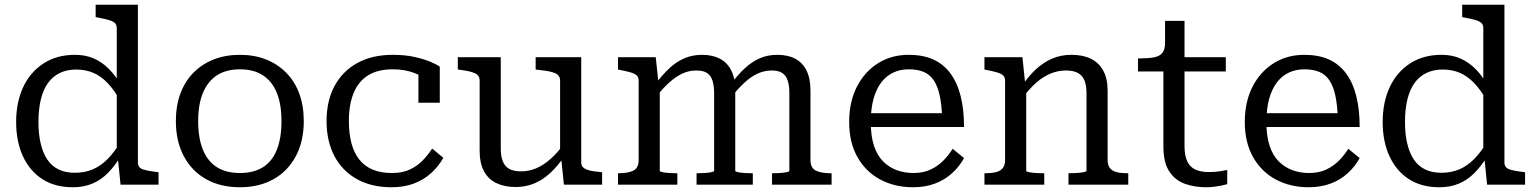

<svg xmlns="http://www.w3.org/2000/svg" viewBox="-20 -778 6471 809"><path d="M561 -93Q561 -71 583.5 -64Q606 -57 643 -53L648 -52V0H488L476 -117L472 -118V-659Q472 -674 463.5 -681.5Q455 -689 437.5 -694Q420 -699 393 -704L383 -706V-758H561ZM296 -547Q340 -547 374.5 -532Q409 -517 437.5 -489Q466 -461 490 -419L487 -353Q462 -398 434 -427.5Q406 -457 373.5 -471Q341 -485 301 -485Q262 -485 232 -470.5Q202 -456 182 -428Q162 -400 152 -358.5Q142 -317 142 -264Q142 -213 151.5 -173Q161 -133 179.5 -105.5Q198 -78 227 -64Q256 -50 295 -50Q337 -50 371 -64.5Q405 -79 434 -108.5Q463 -138 489 -182L490 -121Q464 -79 435 -49.5Q406 -20 369.5 -4.5Q333 11 287 11Q211 11 158 -23.5Q105 -58 76.5 -120Q48 -182 48 -264Q48 -347 77.5 -410.5Q107 -474 163 -510.5Q219 -547 296 -547Z M1260 -268Q1260 -183 1226.5 -120Q1193 -57 1132.5 -23Q1072 11 991 11Q909 11 848.5 -23Q788 -57 754.5 -120Q721 -183 721 -268Q721 -332 740 -383.5Q759 -435 795 -471.5Q831 -508 880.5 -527.5Q930 -547 991 -547Q1052 -547 1101 -527.5Q1150 -508 1186 -471.5Q1222 -435 1241 -383.5Q1260 -332 1260 -268ZM815 -268Q815 -196 835 -147Q855 -98 894 -73.5Q933 -49 991 -49Q1049 -49 1088 -73.5Q1127 -98 1146.5 -147Q1166 -196 1166 -268Q1166 -338 1146.5 -386.5Q1127 -435 1088 -460.5Q1049 -486 991 -486Q933 -486 894 -460.5Q855 -435 835 -386.5Q815 -338 815 -268Z M1632 -49Q1676 -49 1707.5 -64Q1739 -79 1761.5 -102.5Q1784 -126 1801 -152L1848 -113Q1828 -77 1796.5 -48.5Q1765 -20 1723.5 -4.5Q1682 11 1630 11Q1545 11 1483.5 -23.5Q1422 -58 1389 -120.5Q1356 -183 1356 -268Q1356 -354 1390 -416.5Q1424 -479 1486.5 -513Q1549 -547 1635 -547Q1687 -547 1727 -538Q1767 -529 1794 -517.5Q1821 -506 1833 -497V-345H1743V-474Q1753 -473 1762 -469.5Q1771 -466 1777 -460Q1783 -454 1786 -447Q1789 -440 1789 -432Q1767 -455 1726 -470.5Q1685 -486 1635 -486Q1572 -486 1531 -460.5Q1490 -435 1470 -386Q1450 -337 1450 -268Q1450 -215 1461 -174Q1472 -133 1494.5 -105Q1517 -77 1551 -63Q1585 -49 1632 -49Z M2090 -537V-152Q2090 -120 2098.5 -98.5Q2107 -77 2125.5 -66.5Q2144 -56 2176 -56Q2209 -56 2239.5 -69Q2270 -82 2299.5 -108Q2329 -134 2358 -174V-120Q2330 -78 2298.5 -49Q2267 -20 2231 -5Q2195 10 2153 10Q2106 10 2071.5 -6.5Q2037 -23 2019 -57Q2001 -91 2001 -141V-438Q2001 -460 1982 -469Q1963 -478 1924 -483L1909 -485V-537ZM2429 -537V-93Q2429 -79 2439 -71Q2449 -63 2467.5 -59Q2486 -55 2511 -53L2517 -52V0H2356L2344 -117L2340 -123V-438Q2340 -460 2320.5 -469Q2301 -478 2261 -482L2237 -485V-537Z M2584 0V-48H2587Q2626 -48 2648.5 -59Q2671 -70 2671 -104V-438Q2671 -453 2662.5 -460.5Q2654 -468 2637 -473Q2620 -478 2594 -483L2584 -485V-537H2743L2755 -424L2760 -418V-58Q2760 -55 2772 -52.5Q2784 -50 2800.5 -49Q2817 -48 2830 -48H2834V0ZM3152 0H2915V-48H2918Q2932 -48 2948.5 -49Q2965 -50 2977 -52.5Q2989 -55 2989 -58V-385Q2989 -417 2982 -438.5Q2975 -460 2959 -470.5Q2943 -481 2914 -481Q2883 -481 2855 -468Q2827 -455 2799 -429.5Q2771 -404 2741 -366L2742 -424Q2771 -463 2800.5 -490.5Q2830 -518 2864 -532.5Q2898 -547 2938 -547Q2982 -547 3013.5 -530.5Q3045 -514 3061.5 -480.5Q3078 -447 3078 -396V-58Q3078 -55 3089.5 -52.5Q3101 -50 3118 -49Q3135 -48 3149 -48H3152ZM3484 0H3233V-48H3237Q3251 -48 3267 -49Q3283 -50 3294.5 -52.5Q3306 -55 3306 -58V-385Q3306 -417 3299 -438.5Q3292 -460 3276 -470.5Q3260 -481 3232 -481Q3201 -481 3172.5 -468Q3144 -455 3116.5 -429.5Q3089 -404 3059 -366V-424Q3089 -463 3118.5 -490.5Q3148 -518 3181.5 -532.5Q3215 -547 3255 -547Q3300 -547 3331 -530.5Q3362 -514 3378.5 -480.5Q3395 -447 3395 -396V-104Q3395 -70 3418 -59Q3441 -48 3480 -48H3484Z M3649 -263Q3649 -205 3662.5 -164Q3676 -123 3701 -98Q3726 -73 3758.5 -61Q3791 -49 3829 -49Q3871 -49 3902 -64Q3933 -79 3955.5 -102Q3978 -125 3994 -151L4042 -112Q4023 -77 3992 -48.5Q3961 -20 3919.5 -4.5Q3878 11 3827 11Q3751 11 3690 -21Q3629 -53 3593.5 -115Q3558 -177 3558 -264Q3558 -349 3590.5 -412.5Q3623 -476 3679.5 -511.5Q3736 -547 3809 -547Q3868 -547 3911 -528Q3954 -509 3983 -471Q4012 -433 4027 -376Q4042 -319 4042 -243H3628V-301H3976L3950 -279Q3948 -336 3939.5 -375.5Q3931 -415 3914.5 -439.5Q3898 -464 3872 -475Q3846 -486 3809 -486Q3774 -486 3744.5 -472.5Q3715 -459 3693.5 -431Q3672 -403 3660.5 -361Q3649 -319 3649 -263Z M4128 0V-48H4131Q4157 -48 4176 -52.5Q4195 -57 4205 -69.5Q4215 -82 4215 -104V-438Q4215 -453 4206.5 -460.5Q4198 -468 4181 -473Q4164 -478 4138 -483L4128 -485V-537H4288L4300 -423L4304 -418V-58Q4304 -55 4316 -52.5Q4328 -50 4345 -49Q4362 -48 4376 -48H4380V0ZM4734 0H4482V-48H4485Q4499 -48 4516 -49Q4533 -50 4545.5 -52.5Q4558 -55 4558 -58V-385Q4558 -418 4549.5 -439Q4541 -460 4522 -470.5Q4503 -481 4471 -481Q4438 -481 4406.5 -468Q4375 -455 4345.5 -429Q4316 -403 4286 -362V-416Q4315 -459 4347 -488Q4379 -517 4415.5 -532Q4452 -547 4494 -547Q4543 -547 4576.5 -530.5Q4610 -514 4628.5 -480.5Q4647 -447 4647 -396V-104Q4647 -82 4657 -69.5Q4667 -57 4686 -52.5Q4705 -48 4731 -48H4734Z M4775 -477V-532H4786Q4820 -532 4843 -536.5Q4866 -541 4877.5 -555Q4889 -569 4889 -597L4954 -537H5145V-477ZM4971 -163Q4971 -121 4983 -97Q4995 -73 5018 -63Q5041 -53 5073 -53Q5099 -53 5121 -56.5Q5143 -60 5151 -62V-2Q5141 1 5126 4Q5111 7 5095 9Q5079 11 5062 11Q5015 11 4974 -3Q4933 -17 4907.5 -54.5Q4882 -92 4882 -162V-522L4889 -530V-690H4971Z M5316 -263Q5316 -205 5329.5 -164Q5343 -123 5368 -98Q5393 -73 5425.5 -61Q5458 -49 5496 -49Q5538 -49 5569 -64Q5600 -79 5622.5 -102Q5645 -125 5661 -151L5709 -112Q5690 -77 5659 -48.5Q5628 -20 5586.5 -4.5Q5545 11 5494 11Q5418 11 5357 -21Q5296 -53 5260.5 -115Q5225 -177 5225 -264Q5225 -349 5257.5 -412.5Q5290 -476 5346.5 -511.5Q5403 -547 5476 -547Q5535 -547 5578 -528Q5621 -509 5650 -471Q5679 -433 5694 -376Q5709 -319 5709 -243H5295V-301H5643L5617 -279Q5615 -336 5606.5 -375.5Q5598 -415 5581.5 -439.5Q5565 -464 5539 -475Q5513 -486 5476 -486Q5441 -486 5411.5 -472.5Q5382 -459 5360.5 -431Q5339 -403 5327.5 -361Q5316 -319 5316 -263Z M6319 -93Q6319 -71 6341.5 -64Q6364 -57 6401 -53L6406 -52V0H6246L6234 -117L6230 -118V-659Q6230 -674 6221.5 -681.5Q6213 -689 6195.5 -694Q6178 -699 6151 -704L6141 -706V-758H6319ZM6054 -547Q6098 -547 6132.5 -532Q6167 -517 6195.5 -489Q6224 -461 6248 -419L6245 -353Q6220 -398 6192 -427.5Q6164 -457 6131.5 -471Q6099 -485 6059 -485Q6020 -485 5990 -470.5Q5960 -456 5940 -428Q5920 -400 5910 -358.5Q5900 -317 5900 -264Q5900 -213 5909.5 -173Q5919 -133 5937.5 -105.5Q5956 -78 5985 -64Q6014 -50 6053 -50Q6095 -50 6129 -64.5Q6163 -79 6192 -108.5Q6221 -138 6247 -182L6248 -121Q6222 -79 6193 -49.5Q6164 -20 6127.5 -4.5Q6091 11 6045 11Q5969 11 5916 -23.5Q5863 -58 5834.5 -120Q5806 -182 5806 -264Q5806 -347 5835.5 -410.5Q5865 -474 5921 -510.5Q5977 -547 6054 -547Z"/></svg>

Font: Roboto Serif
Style: Regular
Weight: 400
Designer: Greg Gazdowicz
Foundry: Commercial Type
Version: Version 1.008